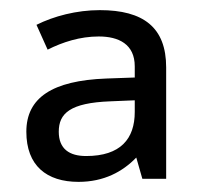

<svg xmlns="http://www.w3.org/2000/svg" viewBox="-20 -808 397 379"><path d="M177 -788C131 -788 86 -776 52 -759L74 -710C104 -725 138 -736 175 -736C214 -736 246 -721 246 -677V-655L190 -653C83 -649 32 -615 32 -548C32 -481 72 -449 135 -449C185 -449 222 -469 249 -497L261 -455H308V-675C308 -754 263 -788 177 -788ZM198 -608 246 -610V-587C246 -534 218 -500 150 -500C117 -500 96 -514 96 -548C96 -584 118 -605 198 -608Z"/></svg>

Font: Noto Sans Malayalam UI
Style: Regular
Weight: 400
Designer: Jelle Bosma - Monotype Design Team
Foundry: Monotype Imaging Inc.
Version: Version 2.104